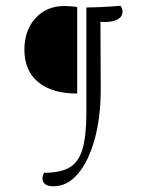

<svg xmlns="http://www.w3.org/2000/svg" viewBox="-20 -602 490 669"><path d="M167 47Q146 47 137 39.5Q128 32 128 20Q128 15 129.5 9.5Q131 4 134 0Q191 0 222.5 -18.5Q254 -37 267.5 -83Q281 -129 281 -210V-576Q299 -576 324 -577Q349 -578 370.5 -579.5Q392 -581 400 -582Q407 -572 407 -562Q407 -542 386 -532.5Q365 -523 330 -526L331 -291Q331 -194 310 -117.5Q289 -41 252 3Q215 47 167 47ZM249 -276Q161 -276 113 -316Q65 -356 65 -429Q65 -496 103.5 -538.5Q142 -581 204 -581Q212 -581 220 -580.5Q228 -580 249 -578Z"/></svg>

Font: Petrona ExtraLight
Style: Regular
Weight: 200
Designer: Ringo R. Seeber
Foundry: Ringo R. Seeber
Version: Version 2.001; ttfautohint (v1.8.3)